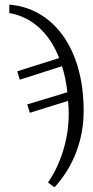

<svg xmlns="http://www.w3.org/2000/svg" viewBox="-20 -564 399 824"><path d="M186 219 214 240C296 150 339 35 339 -88C339 -363 203 -530 20 -544V-508C118 -491 192 -422 234 -315L54 -258L65 -222L246 -280C257 -246 265 -208 269 -168L97 -116L108 -80L272 -131C274 -113 275 -94 275 -75C275 29 242 139 186 219Z"/></svg>

Font: Noto Serif Light
Style: Regular
Weight: 300
Designer: Monotype Design Team
Foundry: Monotype Imaging Inc.
Version: Version 2.013